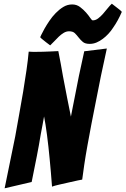

<svg xmlns="http://www.w3.org/2000/svg" viewBox="-20 -1012 678 1037"><path d="M5 5Q35 -139 62 -274Q72 -332 83.5 -394Q95 -456 105 -516.5Q115 -577 123 -632.5Q131 -688 135 -733Q148 -732 157 -732Q166 -732 178 -732Q192 -732 212 -732.5Q232 -733 252 -734Q272 -735 295 -736Q309 -666 320 -601Q331 -544 342.5 -484Q354 -424 363 -382Q367 -402 372 -428.5Q377 -455 383 -484Q389 -513 394.5 -542.5Q400 -572 406 -601Q420 -666 435 -735L557 -750Q523 -597 497 -460Q485 -401 473.5 -340.5Q462 -280 452 -224.5Q442 -169 435 -121.5Q428 -74 424 -42Q421 -42 400.5 -37.5Q380 -33 353.5 -27Q327 -21 300.5 -15Q274 -9 261 -4Q255 -84 248 -156Q245 -187 241.5 -219.5Q238 -252 234 -282Q230 -312 226 -338Q222 -364 218 -383Q215 -364 210 -339Q205 -314 200 -286Q195 -258 190 -227.5Q185 -197 179 -169Q166 -102 151 -29ZM251 -767Q238 -776 228.5 -784Q219 -792 211 -798Q203 -804 197 -811Q197 -811 203 -824Q209 -837 220 -856.5Q231 -876 246.5 -899Q262 -922 281 -941.5Q300 -961 322 -974.5Q344 -988 370 -988Q394 -988 412.5 -974Q431 -960 445 -944Q459 -928 467.5 -915Q476 -902 481 -902Q496 -902 510 -912.5Q524 -923 537 -938Q550 -953 562 -968Q574 -983 584 -992Q596 -983 606 -975Q616 -967 624 -961Q632 -955 638 -948Q617 -899 590 -861Q579 -844 565 -829Q551 -814 535 -802Q519 -790 501.5 -782.5Q484 -775 464 -775Q440 -775 427.5 -785.5Q415 -796 405 -809Q395 -822 384.5 -832.5Q374 -843 353 -843Q338 -843 324 -834.5Q310 -826 297.5 -814Q285 -802 273 -789Q261 -776 251 -767Z"/></svg>

Font: Bangers
Style: Regular
Weight: 400
Designer: vernon adams
Foundry: Vernon Adams
Version: Version 2.000